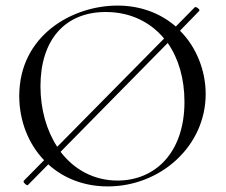

<svg xmlns="http://www.w3.org/2000/svg" viewBox="-20 -656 811 688"><path d="M80 7 153 -67C207 -18 280 12 366 12C556 12 717 -133 717 -319C717 -403 684 -487 625 -546L694 -617C699 -621 682 -634 678 -630L610 -561C557 -607 486 -636 401 -636C239 -636 49 -529 49 -312C49 -223 82 -140 138 -82L65 -8C61 -3 77 11 80 7ZM401 -9C317 -9 246 -48 197 -112L581 -502C620 -446 641 -374 641 -291C641 -109 536 -9 401 -9ZM125 -347C125 -511 211 -613 359 -613C447 -613 519 -577 568 -518L185 -130C147 -188 125 -264 125 -347Z"/></svg>

Font: Cormorant Garamond
Style: Regular
Weight: 400
Designer: Christian Thalmann (Catharsis Fonts)
Foundry: Catharsis Fonts
Version: Version 4.002;Glyphs 3.4 (3410)